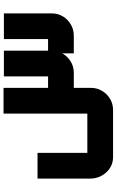

<svg xmlns="http://www.w3.org/2000/svg" viewBox="194 -633 662 1090"><g transform="rotate(-90 525.0 -88.0)"><path d="M178.3 222.9Q142.9 222.9 115.2 204.6Q87.5 186.3 71.8 156.6Q56.1 126.8 56.1 93.7V-205.9H202.2V94Q197.8 89.6 193.6 85.4Q189.4 81.3 185 76.8H442.3Q437.9 81.3 433.7 85.4Q429.5 89.6 425.1 94V-398.9H571.2V97.7Q571.2 132.1 554 160.7Q536.8 189.3 508.4 206.1Q479.9 222.9 445.3 222.9ZM564 0V-146.1H653.3Q648.9 -141.7 644.7 -137.5Q640.6 -133.3 636.1 -128.9V-396.9H782.2V-124.9Q782.2 -90.3 765 -61.8Q747.8 -33.4 719.3 -16.7Q690.7 0 656 0ZM767.3 0V-146.1H865.4Q860.9 -141.7 856.8 -137.5Q852.6 -133.3 848.2 -128.9V-396.9H994V-124.9Q994 -90.3 976.8 -61.8Q959.6 -33.4 930.7 -16.7Q901.7 0 867.1 0Z"/></g></svg>

Font: Mada
Style: Regular
Weight: 400
Designer: Khaled Hosny
Version: Version 1.5